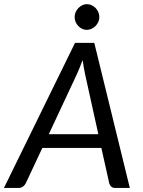

<svg xmlns="http://www.w3.org/2000/svg" viewBox="-52 -928 704 948"><path d="M433.5 -265.5 368 -562Q365.5 -575.5 362 -593.2Q358.5 -611 356 -631.5Q348.5 -610.5 341 -593Q333.5 -575.5 327.5 -561.5L189 -265.5ZM589 0H517Q504.5 0 497.5 -6.2Q490.5 -12.5 487.5 -22.5L448.5 -197.5H157L75 -22.5Q70.5 -13.5 61.2 -6.8Q52 0 40.5 0H-32.5L318.5 -716.5H413.5ZM438.5 -843.5Q438.5 -830.5 433.2 -819.2Q428 -808 419.2 -799.2Q410.5 -790.5 399.5 -785.5Q388.5 -780.5 376.5 -780.5Q364.5 -780.5 353.8 -785.5Q343 -790.5 334.8 -799.2Q326.5 -808 321.5 -819.2Q316.5 -830.5 316.5 -843.5Q316.5 -856.5 321.5 -868Q326.5 -879.5 335 -888.2Q343.5 -897 354.2 -902.2Q365 -907.5 377 -907.5Q389 -907.5 400 -902.5Q411 -897.5 419.8 -888.8Q428.5 -880 433.5 -868.2Q438.5 -856.5 438.5 -843.5Z"/></svg>

Font: Lato 2
Style: Italic
Weight: 400
Italic angle: -7°
Designer: Lukasz Dziedzic with Adam Twardoch and Botio Nikoltchev
Foundry: tyPoland Lukasz Dziedzic
Version: Version 2.015; 2015-08-06; http://www.latofonts.com/